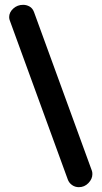

<svg xmlns="http://www.w3.org/2000/svg" viewBox="-20 -775 422 796"><path d="M21 -689Q18 -696 18 -704Q18 -724 35 -739.5Q52 -755 76 -755Q90 -755 102.5 -748Q115 -741 121 -725L361 -67Q363 -62 363 -53Q363 -33 346.5 -16Q330 1 307 1Q291 1 278.5 -8Q266 -17 261 -31Z"/></svg>

Font: AkaAcidDosis
Style: ExtraBold
Weight: 800
Designer: Edgar Tolentino, Pablo Impallari, Igino Marini, Aka-Acid
Foundry: Edgar Tolentino, Pablo Impallari, Igino Marini, Aka-Acid
Version: Version 1.007